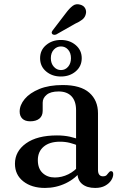

<svg xmlns="http://www.w3.org/2000/svg" viewBox="-20 -887 585 918"><path d="M350.1 -61.9V-71.9L343.7 -75.1V-360.3Q343.7 -403.6 321.9 -426.7Q300.1 -449.7 260.1 -449.7Q222.2 -449.7 203.2 -434Q184.1 -418.3 184.1 -396.4V-357.2Q184.1 -332.9 168.3 -319.9Q152.4 -307 124.4 -307Q99.9 -307 86.9 -319.6Q74 -332.3 74 -353.6Q74 -384.5 98.1 -413.6Q122.3 -442.7 168.3 -461.6Q214.3 -480.4 280 -480.4Q365.3 -480.4 406.9 -443.8Q448.5 -407.1 448.5 -345.5V-75Q448.5 -58.9 454.8 -51.5Q461 -44 471.9 -44Q484.3 -44 489.7 -49.7Q495.1 -55.4 499 -60.8Q501.6 -64 504.3 -66.4Q507 -68.7 511.1 -68.7Q516.3 -68.7 518.9 -64.9Q521.4 -61 521.4 -54.5Q521.4 -40 511.6 -24.8Q501.7 -9.5 482.6 1Q463.4 11.6 435 11.6Q395.4 11.6 372.7 -7.3Q350.1 -26.1 350.1 -61.9ZM51.5 -104.1Q51.5 -163.6 104.6 -201.6Q157.8 -239.5 252.1 -239.5Q286.1 -239.5 314.6 -233.3Q343 -227 364.8 -217.1L356.8 -189.5Q336.1 -198.2 314.2 -203.9Q292.4 -209.5 266.7 -209.5Q217 -209.5 189 -185.9Q160.9 -162.3 160.9 -121.3Q160.9 -81.2 183.8 -59.8Q206.6 -38.4 242.2 -38.4Q275.6 -38.4 306.7 -53.7Q337.7 -69 360.1 -97.2L370.6 -73.4Q340.9 -32.8 294.1 -10.6Q247.3 11.6 195 11.6Q131.6 11.6 91.5 -19.8Q51.5 -51.1 51.5 -104.1ZM271.1 -521.2Q229.4 -521.2 200.6 -545.4Q171.7 -569.6 171.7 -608.8Q171.7 -647.5 200.6 -671.7Q229.4 -695.9 271.1 -695.9Q313.2 -695.9 342 -671.4Q370.8 -646.9 370.8 -608.8Q370.8 -570.2 342 -545.7Q313.2 -521.2 271.1 -521.2ZM271.5 -665Q251.5 -665 237.3 -649.6Q223.1 -634.2 223.1 -608.8Q223.1 -583.7 237.3 -567.9Q251.5 -552 271.5 -552Q292 -552 305.7 -568Q319.3 -583.9 319.3 -608.8Q319.3 -634 305.7 -649.5Q292 -665 271.5 -665ZM294.9 -824.3Q312 -847.3 327.5 -859Q342.9 -870.7 362.9 -864.9Q380.1 -860.5 387.2 -847.3Q394.2 -834.1 390.2 -819.6Q386.5 -803.6 373.3 -793.2Q360.1 -782.8 338.7 -773.3L248.8 -722.2Q243.6 -720.1 238.1 -720.7Q232.5 -721.2 229.3 -725Q225.8 -729.5 227.7 -734.3Q229.6 -739.1 233 -743.3Z"/></svg>

Font: Fraunces
Style: Regular
Weight: 900
Version: Version 1.000;[b76b70a41]